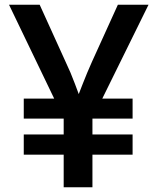

<svg xmlns="http://www.w3.org/2000/svg" viewBox="-20 -788 669 808"><path d="M248 0V-290L18 -768H147L256 -528Q278 -482 295 -436Q312 -390 329 -345H293Q311 -391 328.5 -436Q346 -481 367 -528L476 -768H605L369 -289V0ZM80 -137V-222H538V-137ZM80 -289V-373H538V-289Z"/></svg>

Font: Yaldevi ExtraLight SemiBold
Style: Regular
Weight: 600
Version: Version 1.100